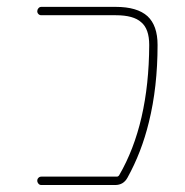

<svg xmlns="http://www.w3.org/2000/svg" viewBox="-20 -564 540 561"><path d="M100.6 -23.4Q95.7 -23.4 92.3 -27.3Q88.9 -31.2 88.9 -36.1Q88.9 -41 92.3 -44.4Q95.7 -47.9 100.6 -47.9H321.3Q325.2 -47.9 328.1 -51.8Q415 -201.2 416 -432.6Q416 -479.5 392.6 -499Q370.1 -519.5 318.4 -519.5H100.6Q95.7 -519.5 92.3 -522.9Q88.9 -526.4 88.9 -531.2Q88.9 -536.1 92.3 -540Q95.7 -543.9 100.6 -543.9H318.4Q380.9 -543.9 411.1 -516.6Q440.4 -489.3 440.4 -432.6Q440.4 -309.6 415 -207Q393.6 -119.1 352.5 -44.9Q340.8 -23.4 316.4 -23.4Z"/></svg>

Font: Rounded-L Mgen+ 2m thin
Style: Regular
Weight: 100
Designer: [Source Han Sans]
Ryoko NISHIZUKA  (kana & ideographs); Paul D. Hunt (Latin, Greek & Cyrillic); Wenlong ZHANG  (bopomofo
Version: Version 1.059.20150602